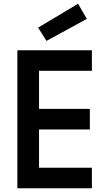

<svg xmlns="http://www.w3.org/2000/svg" viewBox="-20 -1008 568 1028"><path d="M73 -739H472V-629H189V-425H461V-315H189V-110H472V0H73ZM184 -860 398 -988 445 -907 229 -789Z"/></svg>

Font: Involve SemiBold
Style: Regular
Weight: 600
Designer: Stefan Peev
Foundry: Context Ltd.
Version: Version 1.001